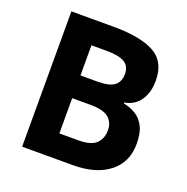

<svg xmlns="http://www.w3.org/2000/svg" viewBox="-127 -833 927 952"><g transform="rotate(20 336.0 -357.0)"><path d="M312 -714Q455 -714 528 -674Q601 -634 601 -533Q601 -472 572.5 -430Q544 -388 491 -379V-374Q527 -367 556 -349Q585 -331 602 -297Q619 -263 619 -207Q619 -110 549 -55Q479 0 357 0H90V-714ZM329 -431Q395 -431 420.5 -452Q446 -473 446 -513Q446 -554 416 -572Q386 -590 321 -590H241V-431ZM241 -311V-125H340Q408 -125 435 -151.5Q462 -178 462 -222Q462 -262 434.5 -286.5Q407 -311 335 -311Z"/></g></svg>

Font: Noto Sans Hanifi Rohingya
Style: Bold
Weight: 700
Designer: Monotype Design Team and DaltonMaag
Foundry: Google LLC
Version: Version 2.102; ttfautohint (v1.8.4.7-5d5b)